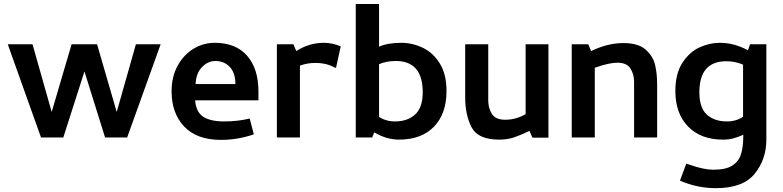

<svg xmlns="http://www.w3.org/2000/svg" viewBox="-20 -708 4031 989"><path d="M246.2 -131.2 147.5 -480H20L191.2 0H306.2L415 -340L521.2 0H635L807.5 -480H680L581.2 -131.2L480 -480H348.8Z M863.8 -237.5Q863.8 -125 928.8 -56.2Q993.8 12.5 1117.5 12.5Q1206.2 12.5 1287.5 -16.2L1266.2 -97.5Q1206.2 -82.5 1133.8 -82.5Q1065 -82.5 1027.5 -106.2Q990 -130 985 -191.2H1311.2V-237.5Q1311.2 -353.8 1253.1 -420.6Q1195 -487.5 1086.2 -487.5Q1027.5 -487.5 976.9 -456.9Q926.2 -426.2 895 -369.4Q863.8 -312.5 863.8 -237.5ZM1192.5 -275H987.5Q990 -331.2 1020.6 -362.5Q1051.2 -393.8 1088.8 -393.8Q1135 -393.8 1163.8 -363.1Q1192.5 -332.5 1192.5 -275Z M1406.2 -480V0H1525V-370Q1562.5 -383.8 1603.8 -383.8Q1663.8 -383.8 1706.2 -358.8L1711.2 -360L1735 -468.8Q1693.8 -487.5 1647.5 -487.5Q1572.5 -487.5 1506.2 -445L1491.2 -480Z M1812.5 0H1897.5L1907.5 -26.2Q1971.2 11.2 2035 11.2Q2151.2 11.2 2215.6 -55.6Q2280 -122.5 2280 -238.8Q2280 -326.2 2245 -381.9Q2210 -437.5 2156.9 -462.5Q2103.8 -487.5 2046.2 -487.5Q1977.5 -487.5 1932.5 -467.5V-687.5H1812.5ZM2157.5 -232.5Q2157.5 -153.8 2118.1 -118.1Q2078.8 -82.5 2015 -82.5Q1967.5 -82.5 1932.5 -106.2V-377.5Q1970 -393.8 2018.8 -393.8Q2157.5 -393.8 2157.5 -232.5Z M2805 1.2V-480H2687.5V-120Q2637.5 -91.2 2582.5 -91.2Q2532.5 -91.2 2513.8 -121.2Q2495 -151.2 2495 -190V-480H2376.2V-206.2Q2376.2 -115 2409.4 -51.9Q2442.5 11.2 2551.2 11.2Q2593.8 11.2 2626.9 0Q2660 -11.2 2707.5 -33.8L2722.5 1.2Z M2925 -480V0H3043.8V-358.8Q3116.2 -385 3160 -385Q3208.8 -385 3227.5 -355Q3246.2 -325 3246.2 -287.5V0H3365V-272.5Q3365 -328.8 3354.4 -373.8Q3343.8 -418.8 3305.6 -452.5Q3267.5 -486.2 3191.2 -486.2Q3110 -486.2 3025 -445L3010 -480Z M3655 166.2Q3605 166.2 3535 141.2L3515 135L3482.5 222.5L3501.2 230Q3581.2 261.2 3667.5 261.2Q3807.5 261.2 3867.5 186.9Q3927.5 112.5 3927.5 11.2V-480H3843.8L3832.5 -448.8Q3762.5 -487.5 3687.5 -487.5Q3635 -487.5 3583.1 -463.8Q3531.2 -440 3495 -384.4Q3458.8 -328.8 3458.8 -238.8Q3458.8 -123.8 3524.4 -56.2Q3590 11.2 3703.8 11.2Q3733.8 11.2 3756.9 5Q3780 -1.2 3808.8 -13.8V-11.2Q3808.8 48.8 3796.9 86.2Q3785 123.8 3751.9 145Q3718.8 166.2 3655 166.2ZM3807.5 -375V-106.2Q3771.2 -82.5 3725 -82.5Q3660 -82.5 3621.2 -117.5Q3582.5 -152.5 3582.5 -232.5Q3582.5 -392.5 3721.2 -392.5Q3767.5 -392.5 3807.5 -375Z"/></svg>

Font: Cambay
Style: Bold
Weight: 700
Designer: Pooja Saxena
Foundry: Pooja Saxena
Version: Version 1.096;PS 001.096;hotconv 1.0.70;makeotf.lib2.5.58329